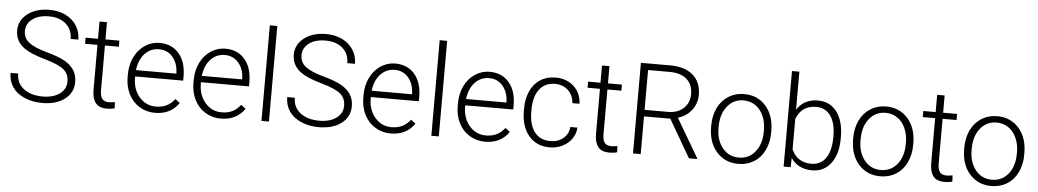

<svg xmlns="http://www.w3.org/2000/svg" viewBox="-39 -1120 8117 1501"><g transform="rotate(5 4019.0 -370.0)"><path d="M492.2 -174.8Q492.2 -233.9 450.7 -268.3Q409.2 -302.7 298.8 -333.7Q188.5 -364.7 137.7 -401.4Q65.4 -453.1 65.4 -537.1Q65.4 -618.7 132.6 -669.7Q199.7 -720.7 304.2 -720.7Q375 -720.7 430.9 -693.4Q486.8 -666 517.6 -617.2Q548.3 -568.4 548.3 -508.3H487.8Q487.8 -581.1 438 -625.2Q388.2 -669.4 304.2 -669.4Q222.7 -669.4 174.3 -633.1Q126 -596.7 126 -538.1Q126 -483.9 169.4 -449.7Q212.9 -415.5 308.6 -389.4Q404.3 -363.3 453.6 -335.2Q502.9 -307.1 527.8 -268.1Q552.7 -229 552.7 -175.8Q552.7 -91.8 485.6 -41Q418.5 9.8 308.6 9.8Q233.4 9.8 170.7 -17.1Q107.9 -43.9 75.4 -92.3Q43 -140.6 43 -203.1H103Q103 -127.9 159.2 -84.5Q215.3 -41 308.6 -41Q391.6 -41 441.9 -77.6Q492.2 -114.3 492.2 -174.8Z M759.3 -663.6V-528.3H868.7V-480.5H759.3V-128.4Q759.3 -84.5 775.1 -63Q791 -41.5 828.1 -41.5Q842.8 -41.5 875.5 -46.4L877.9 1.5Q855 9.8 815.4 9.8Q755.4 9.8 728 -25.1Q700.7 -60.1 700.7 -127.9V-480.5H603.5V-528.3H700.7V-663.6Z M1194.3 9.8Q1127 9.8 1072.5 -23.4Q1018.1 -56.6 987.8 -116Q957.5 -175.3 957.5 -249V-270Q957.5 -346.2 987.1 -407.2Q1016.6 -468.3 1069.3 -503.2Q1122.1 -538.1 1183.6 -538.1Q1279.8 -538.1 1336.2 -472.4Q1392.6 -406.7 1392.6 -293V-260.3H1015.6V-249Q1015.6 -159.2 1067.1 -99.4Q1118.7 -39.6 1196.8 -39.6Q1243.7 -39.6 1279.5 -56.6Q1315.4 -73.7 1344.7 -111.3L1381.3 -83.5Q1316.9 9.8 1194.3 9.8ZM1183.6 -488.3Q1117.7 -488.3 1072.5 -439.9Q1027.3 -391.6 1017.6 -310.1H1334.5V-316.4Q1332 -392.6 1291 -440.4Q1250 -488.3 1183.6 -488.3Z M1710.9 9.8Q1643.6 9.8 1589.1 -23.4Q1534.7 -56.6 1504.4 -116Q1474.1 -175.3 1474.1 -249V-270Q1474.1 -346.2 1503.7 -407.2Q1533.2 -468.3 1585.9 -503.2Q1638.7 -538.1 1700.2 -538.1Q1796.4 -538.1 1852.8 -472.4Q1909.2 -406.7 1909.2 -293V-260.3H1532.2V-249Q1532.2 -159.2 1583.7 -99.4Q1635.3 -39.6 1713.4 -39.6Q1760.3 -39.6 1796.1 -56.6Q1832 -73.7 1861.3 -111.3L1897.9 -83.5Q1833.5 9.8 1710.9 9.8ZM1700.2 -488.3Q1634.3 -488.3 1589.1 -439.9Q1543.9 -391.6 1534.2 -310.1H1851.1V-316.4Q1848.6 -392.6 1807.6 -440.4Q1766.6 -488.3 1700.2 -488.3Z M2088.4 0H2029.8V-750H2088.4Z M2663.1 -174.8Q2663.1 -233.9 2621.6 -268.3Q2580.1 -302.7 2469.7 -333.7Q2359.4 -364.7 2308.6 -401.4Q2236.3 -453.1 2236.3 -537.1Q2236.3 -618.7 2303.5 -669.7Q2370.6 -720.7 2475.1 -720.7Q2545.9 -720.7 2601.8 -693.4Q2657.7 -666 2688.5 -617.2Q2719.2 -568.4 2719.2 -508.3H2658.7Q2658.7 -581.1 2608.9 -625.2Q2559.1 -669.4 2475.1 -669.4Q2393.6 -669.4 2345.2 -633.1Q2296.9 -596.7 2296.9 -538.1Q2296.9 -483.9 2340.3 -449.7Q2383.8 -415.5 2479.5 -389.4Q2575.2 -363.3 2624.5 -335.2Q2673.8 -307.1 2698.7 -268.1Q2723.6 -229 2723.6 -175.8Q2723.6 -91.8 2656.5 -41Q2589.4 9.8 2479.5 9.8Q2404.3 9.8 2341.6 -17.1Q2278.8 -43.9 2246.3 -92.3Q2213.9 -140.6 2213.9 -203.1H2273.9Q2273.9 -127.9 2330.1 -84.5Q2386.2 -41 2479.5 -41Q2562.5 -41 2612.8 -77.6Q2663.1 -114.3 2663.1 -174.8Z M3043.9 9.8Q2976.6 9.8 2922.1 -23.4Q2867.7 -56.6 2837.4 -116Q2807.1 -175.3 2807.1 -249V-270Q2807.1 -346.2 2836.7 -407.2Q2866.2 -468.3 2918.9 -503.2Q2971.7 -538.1 3033.2 -538.1Q3129.4 -538.1 3185.8 -472.4Q3242.2 -406.7 3242.2 -293V-260.3H2865.2V-249Q2865.2 -159.2 2916.7 -99.4Q2968.3 -39.6 3046.4 -39.6Q3093.3 -39.6 3129.2 -56.6Q3165 -73.7 3194.3 -111.3L3231 -83.5Q3166.5 9.8 3043.9 9.8ZM3033.2 -488.3Q2967.3 -488.3 2922.1 -439.9Q2877 -391.6 2867.2 -310.1H3184.1V-316.4Q3181.6 -392.6 3140.6 -440.4Q3099.6 -488.3 3033.2 -488.3Z M3421.4 0H3362.8V-750H3421.4Z M3784.7 9.8Q3717.3 9.8 3662.8 -23.4Q3608.4 -56.6 3578.1 -116Q3547.9 -175.3 3547.9 -249V-270Q3547.9 -346.2 3577.4 -407.2Q3606.9 -468.3 3659.7 -503.2Q3712.4 -538.1 3773.9 -538.1Q3870.1 -538.1 3926.5 -472.4Q3982.9 -406.7 3982.9 -293V-260.3H3606V-249Q3606 -159.2 3657.5 -99.4Q3709 -39.6 3787.1 -39.6Q3834 -39.6 3869.9 -56.6Q3905.8 -73.7 3935.1 -111.3L3971.7 -83.5Q3907.2 9.8 3784.7 9.8ZM3773.9 -488.3Q3708 -488.3 3662.8 -439.9Q3617.7 -391.6 3607.9 -310.1H3924.8V-316.4Q3922.4 -392.6 3881.3 -440.4Q3840.3 -488.3 3773.9 -488.3Z M4292 -39.6Q4353 -39.6 4394.3 -74Q4435.5 -108.4 4439 -163.1H4495.1Q4492.7 -114.7 4464.8 -75Q4437 -35.2 4390.9 -12.7Q4344.7 9.8 4292 9.8Q4188 9.8 4127.2 -62.5Q4066.4 -134.8 4066.4 -256.8V-274.4Q4066.4 -352.5 4093.8 -412.6Q4121.1 -472.7 4172.1 -505.4Q4223.1 -538.1 4291.5 -538.1Q4378.4 -538.1 4434.8 -486.3Q4491.2 -434.6 4495.1 -350.1H4439Q4435.1 -412.1 4394.3 -450.2Q4353.5 -488.3 4291.5 -488.3Q4212.4 -488.3 4168.7 -431.2Q4125 -374 4125 -271V-253.9Q4125 -152.8 4168.7 -96.2Q4212.4 -39.6 4292 -39.6Z M4702.6 -663.6V-528.3H4812V-480.5H4702.6V-128.4Q4702.6 -84.5 4718.5 -63Q4734.4 -41.5 4771.5 -41.5Q4786.1 -41.5 4818.8 -46.4L4821.3 1.5Q4798.3 9.8 4758.8 9.8Q4698.7 9.8 4671.4 -25.1Q4644 -60.1 4644 -127.9V-480.5H4546.9V-528.3H4644V-663.6Z M5212.4 -295.9H5005.9V0H4945.3V-710.9H5176.3Q5290 -710.9 5354 -655.8Q5418 -600.6 5418 -501.5Q5418 -433.1 5377.9 -380.9Q5337.9 -328.6 5270.5 -308.6L5448.2 -6.3V0H5384.3ZM5005.9 -347.2H5189.9Q5265.6 -347.2 5311.5 -390.1Q5357.4 -433.1 5357.4 -501.5Q5357.4 -576.7 5309.6 -618.2Q5261.7 -659.7 5175.3 -659.7H5005.9Z M5535.6 -272Q5535.6 -348.1 5565.2 -409.2Q5594.7 -470.2 5648.7 -504.2Q5702.6 -538.1 5771 -538.1Q5876.5 -538.1 5941.9 -464.1Q6007.3 -390.1 6007.3 -268.1V-255.9Q6007.3 -179.2 5977.8 -117.9Q5948.2 -56.6 5894.5 -23.4Q5840.8 9.8 5772 9.8Q5667 9.8 5601.3 -64.2Q5535.6 -138.2 5535.6 -260.3ZM5594.2 -255.9Q5594.2 -161.1 5643.3 -100.3Q5692.4 -39.6 5772 -39.6Q5851.1 -39.6 5900.1 -100.3Q5949.2 -161.1 5949.2 -260.7V-272Q5949.2 -332.5 5926.8 -382.8Q5904.3 -433.1 5863.8 -460.7Q5823.2 -488.3 5771 -488.3Q5692.9 -488.3 5643.6 -427Q5594.2 -365.7 5594.2 -266.6Z M6553.2 -258.8Q6553.2 -135.3 6498.5 -62.7Q6443.8 9.8 6351.6 9.8Q6241.2 9.8 6184.6 -72.3L6182.1 0H6127.4V-750H6185.5V-451.7Q6241.2 -538.1 6350.6 -538.1Q6444.3 -538.1 6498.8 -466.6Q6553.2 -395 6553.2 -267.6ZM6494.6 -269Q6494.6 -373.5 6454.1 -430.4Q6413.6 -487.3 6339.8 -487.3Q6283.7 -487.3 6244.6 -459.7Q6205.6 -432.1 6185.5 -378.9V-140.6Q6229.5 -41 6340.8 -41Q6413.1 -41 6453.9 -98.1Q6494.6 -155.3 6494.6 -269Z M6649.9 -272Q6649.9 -348.1 6679.4 -409.2Q6709 -470.2 6762.9 -504.2Q6816.9 -538.1 6885.3 -538.1Q6990.7 -538.1 7056.2 -464.1Q7121.6 -390.1 7121.6 -268.1V-255.9Q7121.6 -179.2 7092 -117.9Q7062.5 -56.6 7008.8 -23.4Q6955.1 9.8 6886.2 9.8Q6781.2 9.8 6715.6 -64.2Q6649.9 -138.2 6649.9 -260.3ZM6708.5 -255.9Q6708.5 -161.1 6757.6 -100.3Q6806.6 -39.6 6886.2 -39.6Q6965.3 -39.6 7014.4 -100.3Q7063.5 -161.1 7063.5 -260.7V-272Q7063.5 -332.5 7041 -382.8Q7018.6 -433.1 6978 -460.7Q6937.5 -488.3 6885.3 -488.3Q6807.1 -488.3 6757.8 -427Q6708.5 -365.7 6708.5 -266.6Z M7333 -663.6V-528.3H7442.4V-480.5H7333V-128.4Q7333 -84.5 7348.9 -63Q7364.7 -41.5 7401.9 -41.5Q7416.5 -41.5 7449.2 -46.4L7451.7 1.5Q7428.7 9.8 7389.2 9.8Q7329.1 9.8 7301.8 -25.1Q7274.4 -60.1 7274.4 -127.9V-480.5H7177.2V-528.3H7274.4V-663.6Z M7521.5 -272Q7521.5 -348.1 7551 -409.2Q7580.6 -470.2 7634.5 -504.2Q7688.5 -538.1 7756.8 -538.1Q7862.3 -538.1 7927.7 -464.1Q7993.2 -390.1 7993.2 -268.1V-255.9Q7993.2 -179.2 7963.6 -117.9Q7934.1 -56.6 7880.4 -23.4Q7826.7 9.8 7757.8 9.8Q7652.8 9.8 7587.2 -64.2Q7521.5 -138.2 7521.5 -260.3ZM7580.1 -255.9Q7580.1 -161.1 7629.2 -100.3Q7678.2 -39.6 7757.8 -39.6Q7836.9 -39.6 7886 -100.3Q7935.1 -161.1 7935.1 -260.7V-272Q7935.1 -332.5 7912.6 -382.8Q7890.1 -433.1 7849.6 -460.7Q7809.1 -488.3 7756.8 -488.3Q7678.7 -488.3 7629.4 -427Q7580.1 -365.7 7580.1 -266.6Z"/></g></svg>

Font: SteelSelectRoboto
Style: Regular
Weight: 300
Designer: Google
Version: Version 2.137; 2017